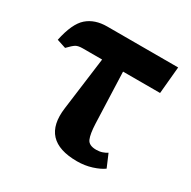

<svg xmlns="http://www.w3.org/2000/svg" viewBox="-128 -660 791 795"><g transform="rotate(30 267.5 -263.0)"><path d="M336 10Q161 10 183 -155L216 -407H124Q102 -407 91 -400.5Q80 -394 59 -372L16 -386Q34 -472 70.5 -504Q107 -536 166 -536H505L493 -407H316L325 -164Q327 -115 336.5 -93Q346 -71 381 -71Q397 -71 410 -75.5Q423 -80 432 -86L458 -25Q439 -11 406 -0.5Q373 10 336 10Z"/></g></svg>

Font: NotoSerif-Bold
Style: Regular
Weight: 700
Designer: Monotype Design Team
Foundry: Monotype Imaging Inc.
Version: Version 2.007; ttfautohint (v1.8) -l 8 -r 50 -G 200 -x 14 -D